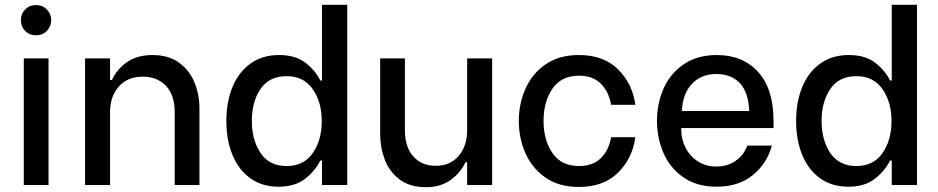

<svg xmlns="http://www.w3.org/2000/svg" viewBox="-20 -770 3904 799"><path d="M79 -527H182V0H79ZM67 -686Q67 -713 85 -731Q103 -749 130 -749Q157 -749 175 -730.5Q193 -712 193 -686Q193 -660 175 -641.5Q157 -623 130 -623Q103 -623 85 -641Q67 -659 67 -686Z M334 -527H438V-437H446Q465 -481 508 -511Q551 -541 614 -541Q682 -541 726 -508.5Q770 -476 790 -425.5Q810 -375 810 -318V0H707V-303Q707 -375 670.5 -413Q634 -451 574 -451Q511 -451 474.5 -410Q438 -369 438 -303V0H334Z M922 -266Q922 -346 947.5 -408Q973 -470 1022.5 -505.5Q1072 -541 1141 -541Q1210 -541 1251 -509Q1292 -477 1313 -435H1320V-750H1425V0H1320V-102H1313Q1291 -58 1249 -25.5Q1207 7 1139 7Q1071 7 1022 -28Q973 -63 947.5 -125Q922 -187 922 -266ZM1319 -266Q1319 -345 1281.5 -399Q1244 -453 1173 -453Q1100 -453 1064 -399.5Q1028 -346 1028 -267Q1028 -187 1064.5 -133Q1101 -79 1173 -79Q1244 -79 1281.5 -133Q1319 -187 1319 -266Z M2028 0H1924V-95H1917Q1897 -51 1855 -21Q1813 9 1753 9Q1685 9 1642.5 -23.5Q1600 -56 1581 -106.5Q1562 -157 1562 -213V-527H1665V-228Q1665 -158 1700 -119Q1735 -80 1793 -80Q1854 -80 1889 -121.5Q1924 -163 1924 -228V-527H2028Z M2139 -267Q2139 -338 2166.5 -400.5Q2194 -463 2250 -502Q2306 -541 2389 -541Q2492 -541 2552 -481.5Q2612 -422 2624 -334H2523Q2514 -388 2480.5 -421.5Q2447 -455 2390 -455Q2316 -455 2279 -401Q2242 -347 2242 -267Q2242 -187 2279 -133Q2316 -79 2390 -79Q2447 -79 2480.5 -112Q2514 -145 2523 -199H2624Q2612 -111 2552 -51.5Q2492 8 2389 8Q2306 8 2250 -31Q2194 -70 2166.5 -132.5Q2139 -195 2139 -267Z M2714 -267Q2714 -338 2741 -400.5Q2768 -463 2824.5 -502Q2881 -541 2963 -541Q3071 -541 3135 -470.5Q3199 -400 3199 -266V-237H2815V-230Q2815 -190 2833 -155Q2851 -120 2884 -98.5Q2917 -77 2960 -77Q3007 -77 3041 -100.5Q3075 -124 3090 -164H3192Q3172 -90 3113 -41.5Q3054 7 2962 7Q2880 7 2824 -32Q2768 -71 2741 -133.5Q2714 -196 2714 -267ZM3098 -308Q3094 -389 3057.5 -425.5Q3021 -462 2961 -462Q2897 -462 2858.5 -420Q2820 -378 2818 -308Z M3293 -266Q3293 -346 3318.5 -408Q3344 -470 3393.5 -505.5Q3443 -541 3512 -541Q3581 -541 3622 -509Q3663 -477 3684 -435H3691V-750H3796V0H3691V-102H3684Q3662 -58 3620 -25.5Q3578 7 3510 7Q3442 7 3393 -28Q3344 -63 3318.5 -125Q3293 -187 3293 -266ZM3690 -266Q3690 -345 3652.5 -399Q3615 -453 3544 -453Q3471 -453 3435 -399.5Q3399 -346 3399 -267Q3399 -187 3435.5 -133Q3472 -79 3544 -79Q3615 -79 3652.5 -133Q3690 -187 3690 -266Z"/></svg>

Font: Be Vietnam Medium
Style: Regular
Weight: 500
Designer: Gabriel Lam
Foundry: TypeRant
Version: Version 4.000